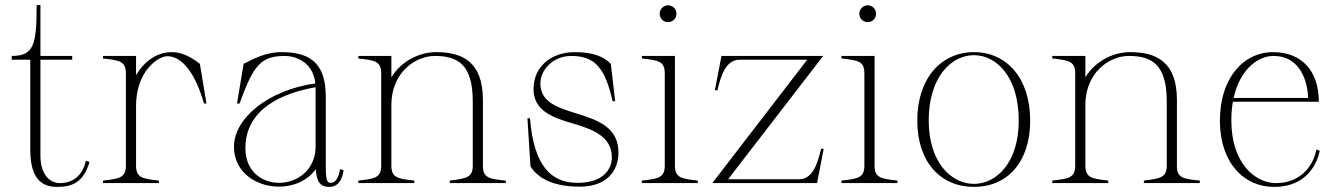

<svg xmlns="http://www.w3.org/2000/svg" viewBox="-20 -720 5266 755"><path d="M26 -485H99V-132C99 -21 141 15 204 15C262 15 308 -1 332 -83L318 -88C300 -11 246 0 216 0C169 0 139 -43 139 -107V-485H264V-500H139V-700H124C124 -545 114 -500 26 -500Z M515 -69V-304C515 -439 601 -499 638 -499C692 -499 746 -440 782 -313H792L766 -469C724 -501 692 -515 655 -515C599 -515 548 -481 515 -424V-500H385V-490C451 -483 475 -479 475 -431V-69C475 -21 450 -17 385 -10V0H605V-10C540 -17 515 -21 515 -69Z M1077 14C1132 14 1188 -8 1222 -55C1224 -2 1243 15 1274 15C1310 15 1326 -13 1331 -51L1317 -55C1312 -19 1298 -1 1280 -1C1263 -1 1261 -20 1261 -78V-342C1261 -486 1182 -515 1086 -515C1022 -515 973 -486 938 -469L912 -313H922C977 -465 1006 -500 1102 -500C1130 -500 1210 -485 1220 -392C1031 -365 900 -253 900 -143C900 -42 988 14 1077 14ZM1077 -1C1010 -1 945 -46 945 -137C945 -292 1090 -354 1221 -377V-331V-144C1221 -51 1148 -1 1077 -1Z M1879 -69V-327C1879 -478 1797 -515 1695 -515C1632 -515 1560 -483 1519 -416V-500H1389V-490C1455 -483 1479 -479 1479 -431V-69C1479 -21 1454 -17 1389 -10V0H1609V-10C1544 -17 1519 -21 1519 -69V-309C1520 -433 1611 -500 1690 -500C1777 -500 1839 -469 1839 -323V-69C1839 -22 1814 -18 1749 -10V0H1969V-10C1903 -16 1878 -21 1879 -69Z M2260 14C2366 14 2412 -48 2412 -120C2412 -220 2331 -248 2243 -275C2166 -299 2105 -321 2105 -392C2105 -447 2157 -500 2226 -500C2319 -500 2359 -454 2389 -322H2399L2382 -469C2354 -498 2310 -515 2241 -515C2146 -515 2078 -457 2078 -370C2078 -286 2150 -258 2234 -234C2317 -210 2386 -180 2386 -101C2386 -59 2357 -1 2251 -1C2146 -1 2079 -69 2064 -255H2054L2066 -66C2098 -14 2164 14 2260 14Z M2504 -10V0H2724V-10C2659 -17 2634 -21 2634 -69V-500H2504V-490C2570 -483 2594 -479 2594 -431V-69C2594 -21 2569 -17 2504 -10ZM2640 -666C2640 -686 2624 -699 2607 -699C2590 -699 2574 -685 2574 -666C2574 -646 2590 -633 2607 -633C2624 -633 2640 -646 2640 -666Z M2781 0H3193L3219 -135H3209C3194 -74 3175 -15 3122 -15H2843L3217 -500H2817L2791 -365H2801C2816 -426 2835 -485 2888 -485H3154Z M3289 -10V0H3509V-10C3444 -17 3419 -21 3419 -69V-500H3289V-490C3355 -483 3379 -479 3379 -431V-69C3379 -21 3354 -17 3289 -10ZM3425 -666C3425 -686 3409 -699 3392 -699C3375 -699 3359 -685 3359 -666C3359 -646 3375 -633 3392 -633C3409 -633 3425 -646 3425 -666Z M3810 15C3939 15 4031 -80 4031 -246C4031 -412 3939 -515 3810 -515C3681 -515 3587 -412 3587 -246C3587 -80 3681 15 3810 15ZM3810 3C3721 3 3632 -81 3632 -246C3632 -417 3721 -503 3810 -503C3898 -503 3986 -418 3986 -246C3986 -80 3898 3 3810 3Z M4608 -69V-327C4608 -478 4526 -515 4424 -515C4361 -515 4289 -483 4248 -416V-500H4118V-490C4184 -483 4208 -479 4208 -431V-69C4208 -21 4183 -17 4118 -10V0H4338V-10C4273 -17 4248 -21 4248 -69V-309C4249 -433 4340 -500 4419 -500C4506 -500 4568 -469 4568 -323V-69C4568 -22 4543 -18 4478 -10V0H4698V-10C4632 -16 4607 -21 4608 -69Z M4990 15C5121 15 5159 -79 5170 -127L5156 -132C5146 -71 5096 0 4998 0C4913 0 4822 -81 4822 -246C4822 -273 4824 -297 4828 -320H5166C5166 -440 5100 -514 4988 -515C4869 -516 4777 -412 4777 -246C4777 -80 4871 15 4990 15ZM4831 -335C4856 -447 4926 -501 4990 -500C5078 -499 5120 -425 5124 -335Z"/></svg>

Font: Sprat Condensed Thin
Style: Regular
Weight: 100
Width: 3
Designer: Ethan Nakache
Foundry: Collletttivo
Version: Version 2.000;Glyphs 3.2 (3217)